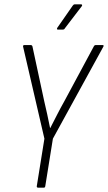

<svg xmlns="http://www.w3.org/2000/svg" viewBox="-20 -862 496 882"><path d="M155 0Q148 0 149 -7L184 -225L86 -648Q85 -655 92 -655H121Q127 -655 129 -649L183 -398Q190 -367 197 -336.5Q204 -306 210 -274H211Q227 -305 242.5 -335.5Q258 -366 275 -396L411 -649Q414 -655 420 -655H451Q454 -655 455.5 -653.5Q457 -652 455 -648L223 -225L188 -7Q187 0 182 0ZM246 -726Q243 -726 242 -728Q241 -730 243 -734L314 -836Q318 -842 323 -842H353Q356 -842 357 -839.5Q358 -837 356 -834L278 -732Q276 -728 273.5 -727Q271 -726 268 -726Z"/></svg>

Font: Sofia Sans Condensed ExtraLight
Style: Italic
Weight: 250
Italic angle: -9°
Version: Version 4.100